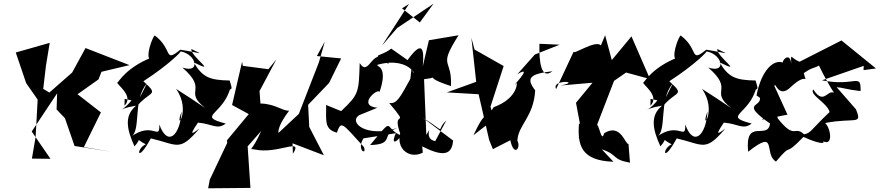

<svg xmlns="http://www.w3.org/2000/svg" viewBox="-20 -795 4742 1035"><path d="M285 -205 330 -158 382 -8 581 23 432 -2 524 -189 398 -287 511 -367 527 -408 678 -444 441 -536 369 -404 246 -296 213 -316 228 -443 248 -564 65 -512 121 -347 183 -258 172 -57 152 60 252 61 151 -86 288 -292Z M652 -262 689 -254C626 -175 585 -203 715 -226C645 -171 666 -92 705 -6C784 -92 646 -78 766 -17C713 5 716 93 793 -49C939 -15 946 26 1055 -102C1036 -90 984 -42 1047 -134C1124 -128 1150 -93 1197 -129C1034 -171 1186 -174 1223 -326L1123 -306C1241 -318 1237 -295 1218 -361C1110 -363 1072 -378 1024 -459C1161 -391 1009 -488 1011 -531C1087 -494 1063 -510 952 -527C861 -453 914 -530 814 -604C790 -579 743 -411 834 -498C660 -442 617 -346 613 -351C602 -343 706 -280 651 -225ZM929 -316C1016 -194 915 -76 959 -194C951 -64 883 -1 839 -124C841 -30 805 -147 682 -55C745 -83 692 -255 772 -345L689 -181C772 -318 854 -266 753 -357C896 -450 958 -518 954 -518C1039 -502 1064 -397 963 -431C1108 -304 964 -309 1087 -212C1036 -247 983 -282 929 -316Z M1556 -44 1477 -53 1726 42 1647 -111 1641 -230 1754 -348 1819 -480 1688 -493 1731 -571 1699 -459 1591 -181 1470 -68C1525 -63 1424 -46 1539 -199C1509 -193 1464 -236 1384 -237L1379 -304L1470 -475L1427 -422L1289 -440L1285 -462L1231 -229L1321 -180L1203 -38L1205 -25L1111 173L1102 220L1330 218L1315 -6L1388 -89C1336 30 1317 3 1354 11C1478 38 1617 -57 1559 34Z M2089 -533C2023 -481 1970 -512 2077 -449C1989 -571 1973 -369 1919 -455C1914 -296 1915 -287 1819 -196L1738 -229C1740 -152 1724 -98 1796 -80C1820 -147 1823 -132 1942 -2C1959 45 1900 16 1939 -49L2114 -77C2072 16 2159 -48 2176 -150C2075 -22 2173 73 2259 28L2256 -6C2390 63 2416 24 2423 -37L2258 -161C2400 -74 2323 -88 2386 -146L2326 -34C2256 -48 2320 -136 2278 -68L2266 -368C2373 -381 2239 -387 2411 -331C2418 -487 2338 -425 2452 -605L2292 -578L2259 -437C2269 -543 2252 -575 2177 -471ZM2192 -370C2137 -270 2119 -233 2078 -240C2201 -92 2082 -221 2141 -65C2044 -105 2113 -178 1975 -13C2112 -17 2029 -71 2121 -105C1958 -51 1856 -134 1916 -174L2014 -214C1901 -226 2019 -324 2026 -299C2076 -445 2004 -434 2015 -446C2206 -498 2234 -348 2198 -423ZM2185 -774 2039 -549 2121 -644 2317 -775 2243 -674 2147 -750Z M2644 -153 2624 -220 2695 -439 2538 -528 2521 -591 2547 -354 2389 -297 2560 -287 2617 -40 2637 9 2731 -39C2750 53 2790 3 2769 -37C2773 -122 2857 -164 2865 -308C2813 -375 2837 -397 2958 -411C2897 -363 2885 -461 2888 -559L2997 -554L2863 -501L2769 -395C2870 -455 2714 -299 2765 -347C2767 -362 2780 -268 2641 -217C2594 -137 2605 -221 2532 -66Z M3224 10C3315 40 3275 64 3376 82L3368 -19C3350 -15 3327 -133 3237 -77C3217 -3 3204 -207 3182 -79L3290 -359L3355 -404L3484 -369L3384 -599L3278 -471L3242 -605L3219 -550C3191 -583 3065 -494 3073 -518L2978 -315C2949 -369 3123 -357 3001 -334L3174 -349L3085 -241L3116 -76C3057 -7 3183 -105 3101 -129C3092 -10 3114 71 3287 77Z M3487 -262 3524 -254C3461 -175 3420 -203 3550 -226C3480 -171 3501 -92 3540 -6C3619 -92 3481 -78 3601 -17C3548 5 3551 93 3628 -49C3774 -15 3781 26 3890 -102C3871 -90 3819 -42 3882 -134C3959 -128 3985 -93 4032 -129C3869 -171 4021 -174 4058 -326L3958 -306C4076 -318 4072 -295 4053 -361C3945 -363 3907 -378 3859 -459C3996 -391 3844 -488 3846 -531C3922 -494 3898 -510 3787 -527C3696 -453 3749 -530 3649 -604C3625 -579 3578 -411 3669 -498C3495 -442 3452 -346 3448 -351C3437 -343 3541 -280 3486 -225ZM3764 -316C3851 -194 3750 -76 3794 -194C3786 -64 3718 -1 3674 -124C3676 -30 3640 -147 3517 -55C3580 -83 3527 -255 3607 -345L3524 -181C3607 -318 3689 -266 3588 -357C3731 -450 3793 -518 3789 -518C3874 -502 3899 -397 3798 -431C3943 -304 3799 -309 3922 -212C3871 -247 3818 -282 3764 -316Z M4635 -417 4702 -426 4516 -577 4290 -462C4235 -485 4244 -520 4246 -431C4247 -518 4202 -481 4199 -458C4153 -475 4086 -422 4058 -281L4077 -267C4082 -215 3970 -242 4131 -129C4119 -36 3994 -164 4013 23C4175 -105 4094 34 4163 76C4261 -40 4195 64 4311 -57C4414 -9 4453 -19 4387 -55C4477 25 4463 -99 4428 -132C4590 -163 4630 -118 4594 -206L4490 -325C4529 -322 4534 -314 4619 -304C4622 -406 4590 -326 4411 -362L4636 -440ZM4338 -417C4374 -439 4439 -435 4377 -491C4374 -466 4499 -239 4500 -272C4444 -352 4431 -209 4364 -313C4341 -284 4441 -240 4452 -191C4351 -96 4352 -77 4314 -71C4262 -121 4267 -38 4173 -156C4146 -257 4123 -179 4087 -150L4225 -177L4155 -330C4158 -364 4174 -259 4242 -325C4336 -415 4329 -329 4313 -401Z"/></svg>

Font: Asimov Silicon
Style: Regular
Weight: 400
Designer: Google
Version: Version 2.000980; 2014